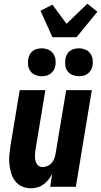

<svg xmlns="http://www.w3.org/2000/svg" viewBox="-20 -1005 544 1033"><path d="M147 8Q121 8 98.5 -2Q76 -12 61.5 -31Q47 -50 40 -73.5Q33 -97 30.5 -122Q28 -147 30.5 -173Q33 -199 37 -225L86 -520H224L172 -206Q170 -195 169 -185Q168 -175 168 -164.5Q168 -154 170 -144Q172 -134 176.5 -125.5Q181 -117 189 -111.5Q197 -106 208 -106Q221 -106 234.5 -111.5Q248 -117 257.5 -127.5Q267 -138 272 -151Q277 -164 279 -178L336 -520H474L388 0H250L261 -70Q253 -54 241 -39Q229 -24 214 -13Q199 -2 181.5 3Q164 8 147 8ZM404 -595Q387 -595 370.5 -601.5Q354 -608 344 -621.5Q334 -635 331.5 -652.5Q329 -670 332 -688Q334 -700 340 -711.5Q346 -723 356.5 -731Q367 -739 379.5 -742Q392 -745 405 -745Q422 -745 438.5 -738.5Q455 -732 465 -718.5Q475 -705 478 -687.5Q481 -670 478 -652Q476 -640 469.5 -628.5Q463 -617 452.5 -609Q442 -601 429.5 -598Q417 -595 404 -595ZM204 -595Q187 -595 170.5 -601.5Q154 -608 144 -621.5Q134 -635 131.5 -652.5Q129 -670 132 -688Q134 -700 140 -711.5Q146 -723 156.5 -731Q167 -739 179.5 -742Q192 -745 205 -745Q222 -745 238.5 -738.5Q255 -732 265 -718.5Q275 -705 278 -687.5Q281 -670 278 -652Q276 -640 269.5 -628.5Q263 -617 252.5 -609Q242 -601 229.5 -598Q217 -595 204 -595ZM262 -805 198 -947 262 -980 338 -877 450 -985 504 -942 392 -805Z"/></svg>

Font: Iosevka Heavy Oblique
Style: Regular
Weight: 900
Italic angle: -9°
Monospace: yes
Designer: Belleve Invis
Foundry: Belleve Invis
Version: Version 32.5.0; ttfautohint (v1.8.4)